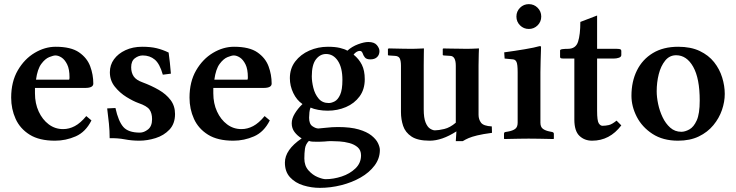

<svg xmlns="http://www.w3.org/2000/svg" viewBox="-20 -670 3557 928"><path d="M397 -109 422 -88Q394 -32 346 -11Q298 10 246 10Q170 10 123.5 -19Q77 -48 55.5 -95.5Q34 -143 34 -198Q34 -275 66 -330Q98 -385 147.5 -414.5Q197 -444 249 -444Q323 -444 362 -417Q401 -390 416 -349.5Q431 -309 431 -266Q431 -245 392 -245H149V-219Q149 -170 167 -131Q185 -92 215.5 -69Q246 -46 285 -46Q314 -46 341.5 -60.5Q369 -75 397 -109ZM154 -285H314Q316 -287 316 -296Q316 -336 304.5 -359Q293 -382 277.5 -392Q262 -402 248 -402Q238 -402 218 -394Q198 -386 179.5 -361Q161 -336 154 -285Z M498 -146 538 -148Q552 -84 576 -56.5Q600 -29 656 -29Q676 -29 695.5 -44.5Q715 -60 715 -94Q715 -123 702.5 -140.5Q690 -158 649 -172Q624 -181 591.5 -201Q559 -221 535 -251Q511 -281 511 -321Q511 -356 531 -383.5Q551 -411 586.5 -427.5Q622 -444 667 -444Q708 -444 737 -437Q766 -430 795 -416Q798 -394 801 -367.5Q804 -341 806 -314L767 -309Q752 -362 728 -382Q704 -402 670 -402Q650 -402 632 -388.5Q614 -375 614 -345Q614 -319 626 -301Q638 -283 669 -272Q712 -256 747.5 -235.5Q783 -215 804.5 -186.5Q826 -158 826 -119Q826 -72 799 -43.5Q772 -15 732 -2.5Q692 10 653 10Q617 10 583 3.5Q549 -3 510 -2Q510 -38 506.5 -72.5Q503 -107 498 -146Z M1259 -109 1284 -88Q1256 -32 1208 -11Q1160 10 1108 10Q1032 10 985.5 -19Q939 -48 917.5 -95.5Q896 -143 896 -198Q896 -275 928 -330Q960 -385 1009.5 -414.5Q1059 -444 1111 -444Q1185 -444 1224 -417Q1263 -390 1278 -349.5Q1293 -309 1293 -266Q1293 -245 1254 -245H1011V-219Q1011 -170 1029 -131Q1047 -92 1077.5 -69Q1108 -46 1147 -46Q1176 -46 1203.5 -60.5Q1231 -75 1259 -109ZM1016 -285H1176Q1178 -287 1178 -296Q1178 -336 1166.5 -359Q1155 -382 1139.5 -392Q1124 -402 1110 -402Q1100 -402 1080 -394Q1060 -386 1041.5 -361Q1023 -336 1016 -285Z M1770 -383Q1751 -383 1743.5 -392.5Q1736 -402 1733 -412Q1731 -417 1728 -420.5Q1725 -424 1718 -424Q1711 -424 1703 -419Q1695 -414 1689 -406Q1715 -385 1729 -357Q1743 -329 1743 -287Q1743 -238 1718 -204Q1693 -170 1652 -152.5Q1611 -135 1564 -135Q1541 -135 1518.5 -139Q1496 -143 1481 -150Q1477 -141 1475.5 -127Q1474 -113 1474 -101Q1474 -71 1490 -60Q1506 -49 1519 -49Q1526 -49 1555.5 -52.5Q1585 -56 1613 -56Q1674 -56 1713.5 -44.5Q1753 -33 1775.5 -15Q1798 3 1807 22Q1816 41 1816 55Q1816 96 1790.5 130Q1765 164 1723 188Q1681 212 1629.5 225Q1578 238 1526 238Q1485 238 1446 226Q1407 214 1382 187Q1357 160 1357 116Q1357 54 1438 -1Q1417 -14 1403.5 -32Q1390 -50 1390 -74Q1390 -97 1405 -121.5Q1420 -146 1442 -167Q1414 -186 1397.5 -220.5Q1381 -255 1381 -292Q1381 -339 1407 -373Q1433 -407 1475 -425.5Q1517 -444 1565 -444Q1599 -444 1622.5 -438.5Q1646 -433 1659 -425Q1681 -445 1710.5 -456Q1740 -467 1760 -467Q1789 -467 1801.5 -452Q1814 -437 1814 -423Q1814 -405 1802.5 -394Q1791 -383 1770 -383ZM1635 -284Q1635 -343 1613 -376Q1591 -409 1556 -409Q1527 -409 1507 -383Q1487 -357 1487 -301Q1487 -276 1494.5 -245.5Q1502 -215 1520 -193.5Q1538 -172 1569 -172Q1582 -172 1597.5 -180Q1613 -188 1624 -212Q1635 -236 1635 -284ZM1506 15Q1497 15 1489 14.5Q1481 14 1473 11Q1457 27 1454 48.5Q1451 70 1451 96Q1451 131 1471 153.5Q1491 176 1515.5 186Q1540 196 1554 196Q1592 196 1631.5 183Q1671 170 1698 144Q1725 118 1725 81Q1725 56 1709 42Q1693 28 1669 21.5Q1645 15 1620.5 13.5Q1596 12 1579 12Q1572 12 1565 12.5Q1558 13 1548 14Q1537 15 1525.5 15Q1514 15 1506 15Z M2293 -115Q2293 -93 2305 -77Q2317 -61 2357 -59L2358 -28Q2313 -22 2286.5 -15.5Q2260 -9 2245 -2.5Q2230 4 2217 12H2183L2186 -35Q2116 10 2057 10Q1999 10 1969 -10Q1939 -30 1928.5 -61.5Q1918 -93 1918 -128V-352Q1918 -375 1912.5 -387Q1907 -399 1889 -400L1858 -402L1855 -404V-434L1860 -436Q1860 -436 1881 -435.5Q1902 -435 1928.5 -434.5Q1955 -434 1971 -434Q1978 -434 1992 -434.5Q2006 -435 2017.5 -435.5Q2029 -436 2029 -436Q2029 -436 2028.5 -409Q2028 -382 2028 -354V-142Q2028 -100 2037 -78Q2046 -56 2059 -48Q2072 -40 2082 -40Q2099 -40 2127 -46.5Q2155 -53 2183 -77V-352Q2183 -400 2155 -400L2124 -402L2120 -404V-434L2124 -436Q2124 -436 2137 -435.5Q2150 -435 2169 -435Q2188 -435 2206.5 -434.5Q2225 -434 2235 -434Q2246 -434 2260 -434.5Q2274 -435 2284.5 -435.5Q2295 -436 2295 -436Q2295 -436 2294 -410Q2293 -384 2293 -354Z M2476 -590Q2476 -615 2493.5 -632.5Q2511 -650 2536 -650Q2561 -650 2578.5 -632.5Q2596 -615 2596 -590Q2596 -565 2578.5 -547.5Q2561 -530 2536 -530Q2511 -530 2493.5 -547.5Q2476 -565 2476 -590ZM2592 -321V-77Q2592 -56 2604.5 -47Q2617 -38 2639 -34L2649 -32Q2657 -30 2657 -23V0L2655 2Q2655 2 2633 1.5Q2611 1 2583 0.5Q2555 0 2535 0Q2517 0 2489 0.5Q2461 1 2439.5 1.5Q2418 2 2418 2L2416 0V-23Q2416 -31 2423 -32L2435 -34Q2458 -38 2470 -47Q2482 -56 2482 -77V-321Q2482 -359 2476.5 -370.5Q2471 -382 2460 -383L2419 -387L2417 -417Q2469 -424 2516.5 -432Q2564 -440 2588 -447Q2590 -447 2592.5 -446.5Q2595 -446 2595 -444Q2595 -444 2594.5 -423.5Q2594 -403 2593 -374.5Q2592 -346 2592 -321Z M2866 -387V-135Q2866 -86 2874 -74Q2882 -62 2892 -62Q2907 -62 2922.5 -65.5Q2938 -69 2960 -87L2983 -64Q2927 10 2842 10Q2805 10 2780.5 -13.5Q2756 -37 2756 -92V-387H2705Q2693 -387 2690 -389Q2687 -391 2687 -395V-426Q2687 -431 2698.5 -432.5Q2710 -434 2725 -434Q2763 -434 2774 -468.5Q2785 -503 2785 -564L2866 -595V-434H2961Q2975 -434 2979 -431.5Q2983 -429 2983 -424V-404Q2983 -395 2971.5 -391Q2960 -387 2946 -387Z M3032 -207Q3032 -276 3058.5 -329.5Q3085 -383 3135.5 -413.5Q3186 -444 3258 -444Q3319 -444 3362 -423.5Q3405 -403 3431.5 -369.5Q3458 -336 3470.5 -295.5Q3483 -255 3483 -216Q3483 -178 3469.5 -138.5Q3456 -99 3428 -65Q3400 -31 3357.5 -10.5Q3315 10 3257 10Q3184 10 3133.5 -23Q3083 -56 3057.5 -106Q3032 -156 3032 -207ZM3248 -403Q3216 -403 3195 -377Q3174 -351 3164 -311.5Q3154 -272 3154 -229Q3154 -201 3161 -167.5Q3168 -134 3182.5 -103.5Q3197 -73 3219.5 -53Q3242 -33 3273 -33Q3291 -33 3312 -44.5Q3333 -56 3347.5 -88Q3362 -120 3362 -184Q3362 -291 3330.5 -347Q3299 -403 3248 -403Z"/></svg>

Font: Libertinus Serif SemiBold
Style: Regular
Weight: 600
Designer: Philipp H. Poll, Khaled Hosny
Foundry: Caleb Maclennan
Version: Version 7.051;RELEASE